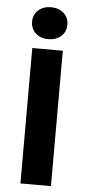

<svg xmlns="http://www.w3.org/2000/svg" viewBox="-58 -888 418 921"><g transform="rotate(5 150.5 -427.5)"><path d="M77 0V-652H224V0ZM150 -701Q113 -701 89 -722.5Q65 -744 65 -778Q65 -812 89 -833.5Q113 -855 150 -855Q187 -855 211 -833.5Q235 -812 235 -778Q235 -744 211 -722.5Q187 -701 150 -701Z"/></g></svg>

Font: Font
Style: ¶
Weight: 700
Designer: Paul D. Hunt
Foundry: Adobe Systems Incorporated
Version: Version 3.000